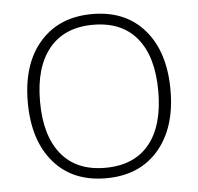

<svg xmlns="http://www.w3.org/2000/svg" viewBox="-45 -590 662 642"><g transform="rotate(-5 286.5 -268.5)"><path d="M526 -268Q526 -141 462 -67Q398 7 286 7Q174 7 110.5 -67Q47 -141 47 -269Q47 -397 111.5 -470.5Q176 -544 287 -544Q399 -544 462.5 -470Q526 -396 526 -268ZM88 -268Q88 -153 139 -90.5Q190 -28 286 -28Q383 -28 434 -90Q485 -152 485 -268Q485 -384 434 -446Q383 -508 287 -508Q191 -508 139.5 -445.5Q88 -383 88 -268Z"/></g></svg>

Font: Azad Pori Unicode
Style: Regular
Weight: 400
Designer: Abul Kalam Azad
Foundry: Lipighor Font Foundry
Version: Version 1.026;December 22, 2019;FontCreator 12.0.0.2547 64-b